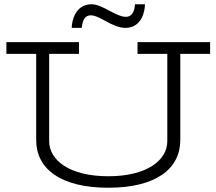

<svg xmlns="http://www.w3.org/2000/svg" viewBox="-20 -869 1017 902"><path d="M10 -616H150V-211C150 -77 263 13 489 13C714 13 827 -77 827 -211V-616H967V-671H626V-616H766V-206C766 -116 670 -41 489 -41C307 -41 211 -116 211 -206V-616H351V-671H10ZM614 -849C613 -835 610 -790 571 -790C525 -790 461 -849 410 -849C334 -849 317 -771 317 -738H364C366 -751 368 -797 407 -797C449 -797 508 -738 569 -738C645 -738 661 -815 661 -849Z"/></svg>

Font: Stint Ultra Expanded
Style: Regular
Weight: 400
Width: 7
Designer: Astigmatic (AOETI)
Foundry: Astigmatic (AOETI)
Version: Version 1.000